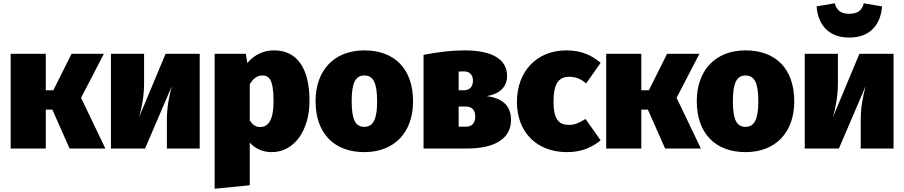

<svg xmlns="http://www.w3.org/2000/svg" viewBox="-20 -905 5511 1170"><path d="M613 -577H416L305 -355H259V-577H45V0H259V-237H299L404 0H622L474 -309Z M1197 -577H989L828 -192C845 -252 858 -321 858 -400V-577H656V0H864L1027 -380C1011 -321 997 -253 997 -173V0H1197Z M1650 -598C1598 -598 1537 -580 1487 -521L1478 -577H1288V245L1502 224V-36C1537 2 1582 22 1636 22C1774 22 1866 -111 1866 -291C1866 -481 1796 -598 1650 -598ZM1566 -131C1540 -131 1522 -141 1502 -171V-391C1524 -430 1551 -445 1578 -445C1617 -445 1647 -427 1647 -287C1647 -171 1613 -131 1566 -131Z M2200 -598C2017 -598 1903 -477 1903 -289C1903 -89 2019 22 2200 22C2384 22 2497 -99 2497 -287C2497 -488 2382 -598 2200 -598ZM2200 -445C2254 -445 2278 -402 2278 -287C2278 -178 2254 -132 2200 -132C2146 -132 2123 -175 2123 -289C2123 -399 2146 -445 2200 -445Z M2946 -319C3029 -334 3070 -378 3070 -442C3070 -548 2972 -598 2812 -598C2733 -598 2657 -589 2561 -571V0H2827C2985 0 3094 -54 3094 -174C3094 -254 3050 -306 2946 -319ZM2807 -470C2843 -470 2862 -448 2862 -413C2862 -376 2841 -355 2808 -355H2775V-469C2789 -470 2797 -470 2807 -470ZM2818 -133H2775V-256H2818C2857 -256 2876 -233 2876 -195C2876 -156 2858 -133 2818 -133Z M3431 -598C3248 -598 3130 -467 3130 -284C3130 -104 3246 22 3436 22C3522 22 3587 -6 3640 -50L3548 -180C3508 -156 3484 -144 3448 -144C3393 -144 3353 -168 3353 -284C3353 -401 3387 -437 3450 -437C3485 -437 3517 -426 3552 -397L3640 -522C3585 -570 3519 -598 3431 -598Z M4242 -577H4045L3934 -355H3888V-577H3674V0H3888V-237H3928L4033 0H4251L4103 -309Z M4523 -598C4340 -598 4226 -477 4226 -289C4226 -89 4342 22 4523 22C4707 22 4820 -99 4820 -287C4820 -488 4705 -598 4523 -598ZM4523 -445C4577 -445 4601 -402 4601 -287C4601 -178 4577 -132 4523 -132C4469 -132 4446 -175 4446 -289C4446 -399 4469 -445 4523 -445Z M5155 -676C5285 -676 5347 -758 5355 -866L5244 -885C5232 -839 5204 -821 5155 -821C5107 -821 5079 -839 5067 -885L4956 -866C4964 -758 5026 -676 5155 -676ZM5425 -577H5217L5056 -192C5073 -252 5086 -321 5086 -400V-577H4884V0H5092L5255 -380C5239 -321 5225 -253 5225 -173V0H5425Z"/></svg>

Font: Glow Sans SC Normal Heavy
Style: Regular
Weight: 900
Designer: Ryoko NISHIZUKA (kana, bopomofo & ideographs); Paul D. Hunt (Latin, Greek & Cyrillic); Sandoll Communications, Soo-young
Version: Version 0.93